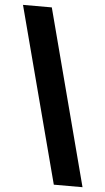

<svg xmlns="http://www.w3.org/2000/svg" viewBox="-58 -817 501 914"><g transform="rotate(5 193.0 -360.0)"><path d="M372.1 60.1H234.9L14.2 -779.8H151.9Z"/></g></svg>

Font: Sora SemiBold
Style: Regular
Weight: 600
Designer: Jonathan Barnbrook, Julián Moncada
Foundry: Barnbrook Fonts
Version: Version 2.000